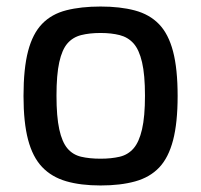

<svg xmlns="http://www.w3.org/2000/svg" viewBox="-20 -562 616 588"><path d="M288 6Q227 6 182.5 -7Q138 -20 109 -50.5Q80 -81 66 -134Q52 -187 52 -268Q52 -352 66 -405.5Q80 -459 109 -489Q138 -519 183 -530.5Q228 -542 288 -542Q348 -542 393 -530Q438 -518 467 -488Q496 -458 510 -404.5Q524 -351 524 -268Q524 -186 510 -132.5Q496 -79 467.5 -49Q439 -19 394 -6.5Q349 6 288 6ZM288 -76Q321 -76 346.5 -82Q372 -88 389 -107.5Q406 -127 415 -166Q424 -205 424 -269Q424 -333 415 -371.5Q406 -410 389 -429Q372 -448 346.5 -454.5Q321 -461 288 -461Q254 -461 228.5 -454.5Q203 -448 186.5 -429Q170 -410 161.5 -371.5Q153 -333 153 -269Q153 -205 161.5 -166Q170 -127 186.5 -107.5Q203 -88 228.5 -82Q254 -76 288 -76Z"/></svg>

Font: Exo Thin Medium
Style: Regular
Weight: 500
Version: Version 2.000